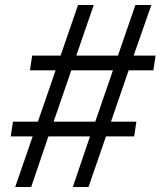

<svg xmlns="http://www.w3.org/2000/svg" viewBox="-20 -750 644 770"><path d="M105 0H41L111 -203H23L32 -262H132L203 -468H100L109 -527H223L293 -730H356L286 -527H453L523 -730H587L516 -527H604L595 -468H496L425 -262H527L518 -203H405L335 0H272L341 -203H174ZM266 -468 195 -262H362L433 -468Z"/></svg>

Font: JetBrains Mono Semi Light
Style: Italic
Weight: 350
Italic angle: -9°
Monospace: yes
Designer: Philipp Nurullin, Konstantin Bulenkov
Foundry: JetBrains
Version: 2.002